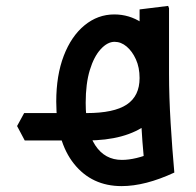

<svg xmlns="http://www.w3.org/2000/svg" viewBox="-20 -477 665 652"><path d="M64 0 38 -49 62 -93H174V0ZM393 155Q292 155 231.5 79.5Q171 4 171 -132Q171 -221 196.5 -287.5Q222 -354 267 -391Q312 -428 368 -428Q419 -428 461.5 -400Q504 -372 529 -323Q554 -274 554 -213Q554 -112 480.5 -56Q407 0 274 0H224V-93H274Q367 -93 410.5 -122Q454 -151 454 -212Q454 -248 441.5 -275.5Q429 -303 410 -319Q391 -335 369 -335Q345 -335 322 -310Q299 -285 285 -239Q271 -193 271 -128Q271 -33 303.5 16.5Q336 66 394 66Q417 66 444 59.5Q471 53 502 40L470 78Q463 5 458.5 -75.5Q454 -156 454 -227V-445L551 -457L554 -449V-227Q554 -149 559.5 -58.5Q565 32 572 109Q473 155 393 155ZM113 0V-93H224V0ZM113 0Q102 0 97.5 -13.5Q93 -27 93 -48Q93 -68 97.5 -80.5Q102 -93 113 -93Z"/></svg>

Font: Fustat SemiBold
Style: Regular
Weight: 600
Designer: Mohamed Gaber, Khaled Hosny, Laura Garcia Mut
Foundry: Kief Type Foundry, Alif Type Foundry, Hard Type Foundry
Version: Version 1.007